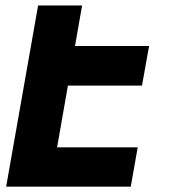

<svg xmlns="http://www.w3.org/2000/svg" viewBox="-20 -698 640 718"><path d="M3 0 122.5 -677.5H287L260.5 -526H537.5L511 -378H234L193.5 -147H495L469 0Z"/></svg>

Font: JuliaMono Black
Style: Italic
Weight: 900
Italic angle: -9°
Monospace: yes
Designer: cormullion
Foundry: corm
Version: Version 0.057; ttfautohint (v1.8.4)